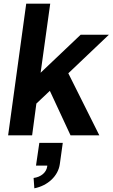

<svg xmlns="http://www.w3.org/2000/svg" viewBox="-20 -733 610 1040"><path d="M24 0H154L177 -172L250 -241L362 0H518L350 -336L570 -545H417L200 -339L252 -713H122ZM162 231 166 287C238 273 295 221 304 156L320 41H193L175 164H236V167C232 201 202 226 162 231Z"/></svg>

Font: Ronzino Bold
Style: Italic
Weight: 700
Italic angle: -8°
Designer: Nunzio Mazzaferro
Foundry: Collletttivo
Version: Version 1.000;Glyphs 3.3 (3337)